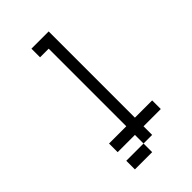

<svg xmlns="http://www.w3.org/2000/svg" viewBox="-242 -774 984 984"><g transform="rotate(-45 250.0 -282.0)"><path d="M312.5 -62.5H437.5V0H312.5V62.5H250V0H125V-62.5H250V-625H187.5V-687.5H312.5ZM125 62.5H250V125H125Z"/></g></svg>

Font: ChillBitmapSE 16px
Style: Regular
Weight: 400
Designer: Designed by Warren2060
Foundry: ChillType
Version: Version 1.000